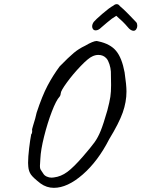

<svg xmlns="http://www.w3.org/2000/svg" viewBox="-20 -862 680 923"><path d="M116 -61Q115 -66 115 -79Q115 -107 120 -149Q125 -191 130 -216Q134 -220 134.5 -228Q135 -236 134 -238Q134 -241 139 -258Q151 -295 156 -320Q183 -402 209 -451Q235 -500 267 -543Q310 -587 334.5 -607.5Q359 -628 389 -642Q428 -665 445 -665Q448 -665 454 -663Q510 -651 538 -617.5Q566 -584 579 -514Q588 -453 588 -422Q588 -372 570 -321Q552 -270 505 -193Q451 -87 377.5 -23Q304 41 239 41Q204 41 175 20Q140 -7 129 -22.5Q118 -38 116 -61ZM379 -110Q418 -155 434.5 -178Q451 -201 464 -233Q477 -265 496 -331Q507 -373 510.5 -396.5Q514 -420 514 -453L513 -518Q512 -535 506 -553.5Q500 -572 492 -581Q477 -598 453 -598Q438 -598 424 -591Q405 -583 368 -544.5Q331 -506 301.5 -465.5Q272 -425 272 -413Q272 -412 271 -407Q270 -402 267 -398Q250 -380 229 -325Q208 -270 192 -206Q176 -142 174 -99L172 -65Q172 -56 173.5 -51Q175 -46 180 -39.5Q185 -33 189 -26Q194 -18 205 -13Q216 -8 228 -8Q235 -8 239 -9Q273 -13 303.5 -35.5Q334 -58 379 -110ZM440 -716Q432 -716 427.5 -721.5Q423 -727 423 -735Q423 -746 431 -757Q439 -767 472.5 -796Q506 -825 525 -835Q533 -842 541 -842Q550 -842 556 -833Q572 -820 598 -793.5Q624 -767 635 -755Q640 -749 640 -738Q640 -729 635 -721.5Q630 -714 622 -714Q608 -714 593 -733Q573 -757 539 -786Q518 -774 494.5 -753.5Q471 -733 467 -730Q453 -716 440 -716Z"/></svg>

Font: Caveat
Style: Regular
Weight: 400
Designer: Pablo Impallari
Foundry: Pablo Impallari
Version: Version 1.500; ttfautohint (v1.6)